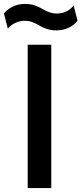

<svg xmlns="http://www.w3.org/2000/svg" viewBox="-41 -958 415 978"><path d="M246.1 -803.2Q220.2 -803.2 197.3 -810.8Q174.3 -818.4 160.2 -827.6Q146 -836.9 126.2 -844.5Q106.4 -852.1 85.9 -852.1Q59.6 -852.1 36.6 -841.3Q13.7 -830.6 -1 -812L-21 -889.2Q-3.9 -910.6 23.9 -924.3Q51.8 -938 86.9 -938Q112.8 -938 135.7 -930.4Q158.7 -922.9 172.9 -913.6Q187 -904.3 207 -896.7Q227.1 -889.2 248 -889.2Q302.7 -889.2 334 -930.2L354 -852.1Q336.9 -830.6 309.1 -816.9Q281.2 -803.2 246.1 -803.2ZM220.2 0H100.1V-730H220.2Z"/></svg>

Font: Sora Medium
Style: Regular
Weight: 500
Designer: Jonathan Barnbrook, Julián Moncada
Foundry: Barnbrook Fonts
Version: Version 2.000